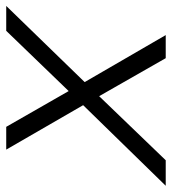

<svg xmlns="http://www.w3.org/2000/svg" viewBox="-22 -578 565 632"><g transform="rotate(-90 261.0 -262.5)"><path d="M-35 0 248 -290 240 -255 84 -525H159L289 -298L257 -299L475 -525H557L288 -248L294 -288L461 0H385L248 -240H280L49 0Z"/></g></svg>

Font: MOST Montserrat
Style: Italic
Weight: 400
Italic angle: -11.3°
Designer: Julieta Ulanovsky
Foundry: Julieta Ulanovsky
Version: Version 8.000;March 11, 2024;FontCreator 15.0.0.2926 64-bit